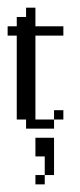

<svg xmlns="http://www.w3.org/2000/svg" viewBox="-20 -337 210 503"><path d="M72.8 146V121.6H97.2V146ZM97.2 121.6V72.8H72.8V23.9H121.6V121.6ZM121.6 -23.9V-48.3H146V-23.9ZM48.3 0V-23.9H23.9V-243.7H0V-268.1H23.9V-292.5H48.3V-316.9H72.8V-268.1H146V-243.7H72.8V-23.9H121.6V0Z"/></svg>

Font: FS Mondwest Regular
Style: Regular
Weight: 400
Designer: NZWStudios2024
Foundry: https://fontstruct.com
Version: Version 1.0